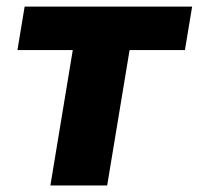

<svg xmlns="http://www.w3.org/2000/svg" viewBox="-20 -566 606 586"><path d="M133.8 0 202.1 -413.1H33.2L55.2 -545.9H566.4L544.4 -413.1H375.5L307.1 0Z"/></svg>

Font: Inter Extra Bold
Style: Italic
Weight: 800
Italic angle: -9.39999°
Designer: Rasmus Andersson
Foundry: rsms
Version: Version 4.000;git-3c8e0fc